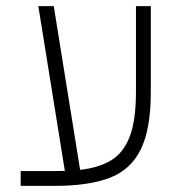

<svg xmlns="http://www.w3.org/2000/svg" viewBox="-20 -606 626 626"><path d="M47.4 0V-48.3H157.2Q175.8 -48.3 191.4 -48.8L105 -585.9H155.3L241.2 -52.2Q302.2 -59.1 342.5 -83.5Q382.8 -107.9 403.1 -161.1Q423.3 -214.4 423.3 -307.1V-585.9H471.7V-306.2Q471.7 -185.5 439 -118.9Q406.2 -52.2 337.4 -26.1Q268.6 0 160.2 0Z"/></svg>

Font: Cascadia Code ExtraLight
Style: Regular
Weight: 200
Monospace: yes
Designer: Aaron Bell
Foundry: Saja Typeworks
Version: Version 2407.024; ttfautohint (v1.8.4)